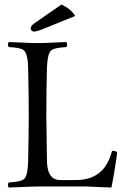

<svg xmlns="http://www.w3.org/2000/svg" viewBox="-20 -839 552 864"><path d="M256.8 -818.8Q299.8 -798.3 318.4 -767.1L174.8 -709Q146.5 -697.3 132.8 -696.8Q119.1 -698.2 117.7 -711.9Q119.6 -723.1 132.8 -732.9ZM191.4 -108.9Q194.8 -30.3 248.5 -28.8H321.3Q431.6 -28.8 471.2 -122.1Q478.5 -139.6 484.4 -160.2Q495.6 -161.1 507.3 -154.8Q499 -83.5 481.4 4.9Q481 4.9 362.3 0H149.4Q134.3 0 90.8 2Q43.5 4.4 19.5 4.9Q11.2 -6.8 19.5 -18.1Q76.2 -20.5 89.8 -34.7Q105 -52.2 106.4 -108.9Q109.4 -234.4 109.4 -320.8Q109.4 -412.1 106.4 -536.1Q105 -600.6 84.5 -614.7Q68.8 -625 19.5 -627Q11.2 -638.7 19.5 -649.9Q42 -649.4 77.6 -647.5Q121.1 -645 148.4 -645Q176.8 -645 221.2 -647.5Q257.3 -649.4 278.3 -649.9Q286.6 -638.2 278.3 -627Q222.2 -624.5 208.5 -610.4Q193.4 -592.8 191.4 -536.1Q188.5 -434.6 188.5 -319.8Q188.5 -296.9 191.4 -108.9Z"/></svg>

Font: Linux Libertine Display O
Style: Regular
Weight: 400
Designer: Philipp H. Poll
Foundry: Philipp H. Poll
Version: Version 5.0.9